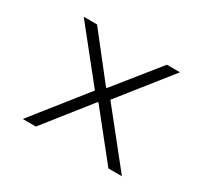

<svg xmlns="http://www.w3.org/2000/svg" viewBox="-109 -648 850 800"><g transform="rotate(30 316.0 -248.0)"><path d="M78 0 279 -253 85 -496H149L313 -287H317L485 -496H548L354 -252L555 0H490L317 -217H313L141 0Z"/></g></svg>

Font: Atkinson Hyperlegible Mono ExtraLight
Style: Regular
Weight: 200
Monospace: yes
Designer: Elliott Scott, Megan Eiswerth, Linus Boman, Theodore Petrosky, Letters from Sweden
Foundry: Applied Design Works, Letters from Sweden
Version: Version 2.001